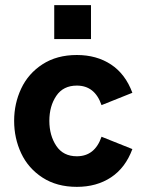

<svg xmlns="http://www.w3.org/2000/svg" viewBox="-20 -717 564 747"><path d="M35 -247Q35 -314 62.5 -372.5Q90 -431 145.5 -467Q201 -503 279 -503Q356 -503 412 -466Q468 -429 495 -356L375 -308Q349 -384 279 -384Q226 -384 199 -344Q172 -304 172 -247Q172 -190 199 -149.5Q226 -109 279 -109Q349 -109 375 -185L495 -137Q468 -64 412 -27Q356 10 279 10Q201 10 145.5 -26Q90 -62 62.5 -120.5Q35 -179 35 -247ZM191 -697H334V-565H191Z"/></svg>

Font: Hanken Grotesk ExtraBold
Style: Regular
Weight: 800
Designer: Alfredo Marco Pradil
Foundry: Hanken Design Co.
Version: Version 3.014